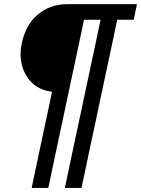

<svg xmlns="http://www.w3.org/2000/svg" viewBox="-20 -733 682 928"><path d="M133 175.5Q151.5 87 168.5 7Q185.5 -73 203 -154.5L231.5 -289.5Q173.5 -296.5 136.8 -330.8Q100 -365 86.5 -416Q79.5 -442.5 79.5 -471Q79.5 -496 85 -522.5Q103.5 -613 163 -663Q222.5 -713 306.5 -713H642L626.5 -637.5H546.5Q532.5 -571.5 519.5 -509Q506 -446.5 492.5 -383L444 -154.5Q426.5 -73 409.5 7Q392.5 87 374 175.5H293.5Q312 87 329 7Q346 -73 363.5 -154.5L412 -383Q425.5 -446.5 439 -509Q452 -571.5 466 -637.5H386Q372 -571.5 359 -509Q345.5 -446.5 332 -383L283.5 -154.5Q266 -73 249 7Q232 87 213.5 175.5Z"/></svg>

Font: Heraclito SemiBold
Style: Italic
Weight: 600
Italic angle: -12°
Designer: Kostas Bartsokas (font) & Cristiano Sobral (main changes)
Foundry: Kostas Bartsokas (font) & Cristiano Sobral (main changes)
Version: Version 1.00;July 8, 2020;FontCreator 13.0.0.2655 64-bit